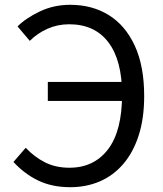

<svg xmlns="http://www.w3.org/2000/svg" viewBox="-20 -766 678 799"><path d="M272 13Q197 13 139.5 -14.5Q82 -42 36 -92L87 -151Q124 -112 168 -90Q212 -68 269 -68Q371 -68 429.5 -144.5Q488 -221 488 -373Q488 -515 431 -590Q374 -665 268 -665Q220 -665 178 -646.5Q136 -628 104 -596L53 -656Q88 -691 146 -718.5Q204 -746 272 -746Q364 -746 433 -703Q502 -660 541 -575.5Q580 -491 580 -366Q580 -273 557 -202Q534 -131 492.5 -83Q451 -35 395 -11Q339 13 272 13ZM179 -346V-425H535V-346Z"/></svg>

Font: Noto Sans KR
Style: Regular
Weight: 400
Designer: Ryoko NISHIZUKA  (kana, bopomofo & ideographs); Paul D. Hunt (Latin, Greek & Cyrillic); Sandoll Communications , Soo-you
Foundry: Adobe
Version: Version 2.004-H2;hotconv 1.0.118;makeotfexe 2.5.65603